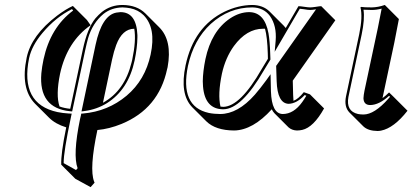

<svg xmlns="http://www.w3.org/2000/svg" viewBox="-20 -459 1661 773"><path d="M372.1 64.5Q338.9 220.2 358.9 272Q359.9 274.9 360.8 276.4L344.7 294.4L283.2 260.7L226.6 204.1Q224.6 161.1 246.6 53.7Q203.1 40.5 177.2 14.6L120.6 -42Q61.5 -103 87.4 -227.1Q106.4 -317.4 210 -396Q245.1 -422.4 273.4 -435.1L330.1 -378.4L344.7 -357.4Q250 -291.5 221.7 -161.6Q204.1 -75.7 219.7 -30.3Q238.8 -23.4 262.7 -21L313.5 -259.8Q332 -346.2 364.3 -385.3Q376 -398.9 390.6 -411.1Q426.3 -439 473.1 -439Q531.2 -438.5 564.9 -405.3L621.1 -349.1Q674.3 -295.9 654.8 -188.5Q653.8 -184.1 652.8 -180.7Q619.1 -21.5 469.2 40Q419.9 60.1 372.1 64.5ZM394.5 -45.4Q481.9 -93.3 509.8 -208Q511.2 -213.4 512.2 -217.8Q528.8 -296.4 520.5 -343.3Q472.2 -342.8 447.8 -277.8Q438.5 -252.9 431.2 -219.2ZM305.7 5.9 307.1 -1.5 314.5 -2Q414.6 -10.7 489.7 -73.7Q564.5 -136.7 586.4 -239.3Q609.4 -346.2 558.1 -397.9Q536.1 -419.4 504.4 -425.8Q489.3 -428.7 473.1 -429.2Q428.7 -428.2 397 -403.3Q352.5 -366.2 334.5 -304.7Q329.1 -285.2 323.2 -257.8L270.5 -10.3L261.7 -11.2Q134.8 -23.9 146.5 -164.1Q148.9 -189.9 155.3 -220.2Q183.1 -348.6 274.4 -416.5L270 -422.4Q204.6 -390.1 150.9 -326.2Q107.9 -274.9 97.2 -225.1Q59.6 -40.5 211.4 -7.8Q232.9 -3.4 256.8 -2L268.6 -1.5L266.1 10.3Q235.8 152.8 236.3 197.8L286.1 225.6L292.5 218.3Q272.5 165 302.2 20.5Q304.2 12.7 305.7 5.9ZM522 -215.8Q497.1 -98.1 410.2 -43.5Q369.6 -18.6 321.8 -12.2L308.1 -10.3L364.7 -278.3Q390.1 -397 448.2 -408.2Q456.5 -409.7 464.8 -410.2Q529.3 -410.2 533.2 -317.9Q533.2 -312.5 533.2 -308.1Q532.7 -267.6 522 -215.8Z M1158.7 -134.3 1160.2 -76.7Q1160.6 -64 1161.6 -53.2Q1180.7 -60.1 1203.1 -87.9L1228 -79.1L1284.7 -22.5Q1242.2 53.7 1196.8 64Q1186 66.4 1174.8 66.4Q1154.8 65.4 1141.6 53.7L1085 -2.9Q1078.1 -10.3 1074.2 -19Q998 64.9 922.9 66.4Q847.7 65.9 810.5 29.3L753.9 -27.3Q702.6 -80.1 727.1 -195.8Q760.3 -351.6 884.3 -412.1Q939.5 -438.5 995.6 -439Q1038.6 -438.5 1064.9 -413.1L1121.6 -356.4Q1126.5 -351.1 1130.4 -346.2L1181.6 -434.1Q1189 -434.1 1205.1 -431.6Q1221.2 -429.2 1228.5 -429.2Q1236.3 -429.2 1252.4 -431.6Q1267.1 -434.1 1273.4 -434.1L1330.1 -377.4ZM1058.6 -222.2 1058.1 -243.2Q1056.2 -309.6 1046.9 -343.3Q1042.5 -343.8 1039.1 -343.3Q973.1 -343.3 921.9 -273.9Q887.7 -226.6 873.5 -162.6Q856 -78.6 867.7 -29.8Q874 -29.3 879.4 -28.8Q947.8 -30.8 1033.7 -181.2ZM1068.8 -219.2 1042.5 -175.8Q952.6 -20 879.4 -19Q805.2 -19 797.4 -110.4Q796.4 -121.1 796.4 -131.8Q796.9 -171.4 807.1 -221.2Q831.1 -334 906.2 -384.8Q943.8 -409.7 982.4 -410.2Q1045.4 -410.2 1061 -324.7Q1066.4 -293 1067.9 -243.2ZM1091.8 -193.8 1252.4 -421.4Q1236.8 -418.9 1228.5 -418.9Q1219.7 -418.9 1203.1 -421.9Q1192.4 -423.3 1187 -423.8L1085.9 -250.5L1089.8 -294.9Q1094.7 -355 1066.9 -394.5Q1041.5 -428.7 995.6 -429.2Q901.9 -429.2 828.6 -362.8Q759.8 -299.3 736.8 -193.8Q703.1 -30.3 820.3 -4.4Q841.8 0 866.2 0Q937.5 0 1006.3 -78.1Q1027.8 -103 1051.8 -135.7L1069.3 -160.2L1070.8 -91.3Q1073.7 -1 1118.2 0Q1162.6 0 1197.3 -48.8Q1205.6 -60.5 1213.4 -73.7L1206.5 -76.2Q1174.8 -42 1142.1 -41Q1096.7 -42.5 1093.8 -132.8Z M1426.3 -321.8Q1440.9 -391.6 1431.2 -429.2L1433.6 -431.2Q1445.3 -429.2 1477.1 -429.2Q1502.4 -429.7 1529.3 -439L1585.9 -382.3Q1585.9 -381.3 1567.4 -286.6L1520 -64Q1532.7 -73.2 1546.4 -86.9L1564 -69.8L1620.6 -13.2Q1565.9 56.6 1514.2 66.9Q1506.3 68.4 1500 68.4Q1461.9 67.9 1442.9 49.8L1386.2 -6.8Q1364.7 -29.8 1373 -70.8ZM1436 -319.8 1382.8 -68.8Q1372.1 -11.2 1421.4 0Q1432.1 2 1443.4 2Q1487.3 2 1543.5 -61.5Q1547.4 -65.9 1550.3 -69.3L1546.4 -73.2Q1506.3 -36.6 1470.7 -36.1Q1445.3 -36.1 1443.4 -61.5Q1443.4 -63.5 1443.4 -64.5Q1443.8 -75.2 1447.3 -93.3L1501 -345.2Q1506.3 -370.1 1516.6 -424.3Q1496.1 -418.9 1477.1 -418.9Q1461.4 -418.9 1443.4 -419.9Q1449.2 -382.3 1436 -319.8Z"/></svg>

Font: Linux Biolinum Shadow O
Style: Italic
Weight: 400
Italic angle: -12°
Designer: Philipp H. Poll
Foundry: Philipp H. Poll
Version: Version 0.6.2